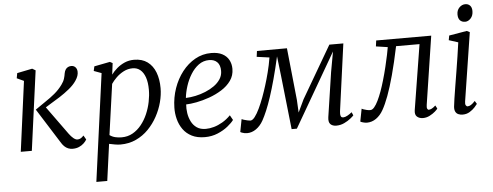

<svg xmlns="http://www.w3.org/2000/svg" viewBox="-59 -916 3420 1333"><g transform="rotate(-5 1651.0 -249.0)"><path d="M57.5 0 122.5 -488.5 74 -511 80.5 -546.5 186.5 -568 209.5 -554.5 134.5 0ZM419 10.5Q402.5 10.5 387.8 4.8Q373 -1 360.5 -13.2Q348 -25.5 337 -44.5L187 -282.5Q223 -308.5 258 -331.5Q293 -354.5 324 -380.2Q355 -406 379 -439Q394.5 -460 400.5 -480Q406.5 -500 408.5 -515.5Q411.5 -532 418.5 -542.5Q425.5 -553 436 -558Q446.5 -563 458.5 -563Q475.5 -563 486.8 -551.5Q498 -540 499 -521Q500 -507 494.8 -491Q489.5 -475 477.5 -457.5Q459 -430 426.5 -403.5Q394 -377 358 -354Q322 -331 291.2 -313Q260.5 -295 245.5 -284.5L243.5 -312L399.5 -96Q414 -76 429.2 -63.5Q444.5 -51 457 -51Q467 -51 476.5 -55Q486 -59 501 -74.5L517.5 -45.5Q510 -32.5 496.2 -19.5Q482.5 -6.5 463 2Q443.5 10.5 419 10.5Z M562 254 664 -495.5 611 -515 618 -546.5 728 -568 746.5 -558 736.5 -478.5Q752.5 -500.5 776.2 -521Q800 -541.5 830.2 -554.8Q860.5 -568 896 -568Q952.5 -568 989.5 -540.8Q1026.5 -513.5 1044.8 -465.8Q1063 -418 1063 -356Q1063 -309.5 1049.8 -258.8Q1036.5 -208 1010.5 -160.2Q984.5 -112.5 947 -74Q909.5 -35.5 860.5 -12.8Q811.5 10 752 10Q733.5 10 712.8 6.2Q692 2.5 673 -1.5L638 254ZM681 -62Q698 -49.5 719.5 -44.2Q741 -39 764 -39Q807 -39 841.5 -58.5Q876 -78 902.2 -110.8Q928.5 -143.5 946 -184.2Q963.5 -225 972.2 -268.2Q981 -311.5 981 -351.5Q981 -403 968.8 -438.2Q956.5 -473.5 934.2 -491.8Q912 -510 881.5 -510Q848 -510 818.5 -494.8Q789 -479.5 766.5 -457.2Q744 -435 730.5 -414.5Z M1544.5 -92Q1530.5 -72.5 1500.8 -48.5Q1471 -24.5 1429.8 -7.2Q1388.5 10 1340 10Q1287 10 1249.5 -9Q1212 -28 1189 -60.2Q1166 -92.5 1155.8 -132.2Q1145.5 -172 1146.5 -213Q1148 -283 1170.2 -346.8Q1192.5 -410.5 1231.2 -460.2Q1270 -510 1321.5 -539Q1373 -568 1433.5 -568Q1480.5 -568 1511 -552Q1541.5 -536 1556.5 -508.2Q1571.5 -480.5 1571.5 -446Q1571.5 -399.5 1546.2 -364Q1521 -328.5 1480.2 -303Q1439.5 -277.5 1393 -261Q1346.5 -244.5 1303 -236.2Q1259.5 -228 1230 -227.5Q1227.5 -198.5 1232.2 -167Q1237 -135.5 1250.8 -108Q1264.5 -80.5 1289.2 -63.5Q1314 -46.5 1351.5 -46.5Q1379 -46.5 1408.8 -55Q1438.5 -63.5 1468.5 -81Q1498.5 -98.5 1525.5 -126ZM1415 -520.5Q1374.5 -520.5 1342.2 -496.8Q1310 -473 1286.8 -435.2Q1263.5 -397.5 1249.8 -354.5Q1236 -311.5 1232 -272.5Q1264 -273.5 1299.8 -281Q1335.5 -288.5 1369.5 -302.5Q1403.5 -316.5 1431.2 -336.2Q1459 -356 1475.5 -381.8Q1492 -407.5 1492 -438.5Q1492 -479.5 1471.2 -500Q1450.5 -520.5 1415 -520.5Z M2256 10Q2230 10 2215.2 -4.5Q2200.5 -19 2205.5 -54L2252 -364L2277.5 -505L2196.5 -365L1981 7H1944.5L1903.5 -368.5L1887.5 -505Q1868 -418.5 1849.2 -349.8Q1830.5 -281 1813 -228Q1795.5 -175 1779 -136Q1762.5 -97 1747.5 -70Q1727 -33.5 1697.5 -12.8Q1668 8 1634 8Q1625 8 1615.2 6Q1605.5 4 1597.8 1Q1590 -2 1587.5 -4L1604.5 -92.5Q1607 -90.5 1619 -86.8Q1631 -83 1644.5 -80Q1658 -77 1664.5 -77Q1679.5 -77 1696 -98.5Q1712.5 -120 1729 -154.8Q1745.5 -189.5 1760.8 -230.8Q1776 -272 1788 -311Q1794.5 -331.5 1800.8 -353.8Q1807 -376 1813.2 -400Q1819.5 -424 1824.8 -449.5Q1830 -475 1834.5 -502L1746.5 -514L1752 -554.5L1961 -555L1998.5 -192L2003 -103.5L2045 -192L2256.5 -554.5H2354L2290 -87Q2289.5 -81.5 2289 -71Q2288.5 -60.5 2292.5 -51.8Q2296.5 -43 2309 -43Q2321.5 -43 2338 -52Q2354.5 -61 2369.5 -73.5L2379.5 -51Q2374.5 -44.5 2356.2 -29.8Q2338 -15 2311.8 -2.5Q2285.5 10 2256 10Z M2893.5 -79Q2890.5 -60.5 2894.5 -52.2Q2898.5 -44 2905 -44Q2914.5 -44 2926 -49.8Q2937.5 -55.5 2952.5 -69.5L2964.5 -47Q2961 -41 2945.5 -27.2Q2930 -13.5 2907.5 -1.8Q2885 10 2860 10Q2835 10 2818.8 -4Q2802.5 -18 2807.5 -50L2880.5 -503.5H2717Q2693 -388.5 2670.2 -304.8Q2647.5 -221 2626 -163.5Q2604.5 -106 2584 -70Q2563.5 -33.5 2534 -12.8Q2504.5 8 2469 8Q2458 8 2441.8 3.5Q2425.5 -1 2424 -4L2441 -92Q2443.5 -90 2453.2 -86.5Q2463 -83 2475.8 -80Q2488.5 -77 2500.5 -77Q2514.5 -77 2528.2 -93.2Q2542 -109.5 2555.5 -137.2Q2569 -165 2581.8 -200.2Q2594.5 -235.5 2605.5 -273.5Q2619.5 -321 2630.5 -367Q2641.5 -413 2649 -449Q2656.5 -485 2659 -502L2577.5 -514L2583 -555H2966.5Z M3137 10Q3120 10 3106.8 4.2Q3093.5 -1.5 3086.8 -14.5Q3080 -27.5 3081.5 -49Q3083 -68 3088.8 -104.8Q3094.5 -141.5 3102.2 -189.5Q3110 -237.5 3118.8 -290.5Q3127.5 -343.5 3135.5 -395.8Q3143.5 -448 3149.5 -492.5L3085 -513L3091 -545L3215 -566L3235.5 -556L3161 -79Q3158 -61 3163.2 -52.5Q3168.5 -44 3175.5 -44Q3186.5 -44 3198.8 -51.2Q3211 -58.5 3228 -77L3241 -55.5Q3236.5 -48.5 3222.2 -32.8Q3208 -17 3186.2 -3.5Q3164.5 10 3137 10ZM3210 -630.5Q3187.5 -630.5 3174.2 -644.2Q3161 -658 3161 -685.5Q3161 -715 3179.2 -733.5Q3197.5 -752 3221 -752Q3241 -752 3253.8 -738.8Q3266.5 -725.5 3266.5 -700.5Q3266.5 -668.5 3248.8 -649.5Q3231 -630.5 3210 -630.5Z"/></g></svg>

Font: Merriweather Light
Style: Italic
Weight: 300
Italic angle: -7.8°
Designer: Eben Sorkin
Foundry: Eben Sorkin
Version: Version 2.101